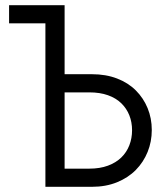

<svg xmlns="http://www.w3.org/2000/svg" viewBox="-20 -720 640 740"><path d="M334 -434H229V-700H15V-630H155V0H334Q388 0 431 -17.5Q474 -35 503.5 -65Q533 -95 549 -134.5Q565 -174 565 -219Q565 -264 549 -303Q533 -342 503.5 -371.5Q474 -401 431 -417.5Q388 -434 334 -434ZM324 -70H229V-364H324Q365 -364 396 -353Q427 -342 447.5 -322Q468 -302 478.5 -275.5Q489 -249 489 -218Q489 -187 478.5 -160Q468 -133 447.5 -113Q427 -93 396 -81.5Q365 -70 324 -70Z"/></svg>

Font: Tilda Sans VF
Style: Regular
Weight: 400
Designer: ParaType Ltd
Foundry: ParaType Ltd
Version: Version 1.010